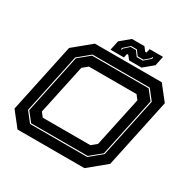

<svg xmlns="http://www.w3.org/2000/svg" viewBox="-183 -1015 1180 1189"><g transform="rotate(30 407.0 -420.0)"><path d="M93.5 0 12.5 -103 117.5 -597 242.5 -700H721L802 -597L697 -103L572 0ZM143.5 -68.5H552.5L637 -138L727.5 -564.5L673 -634H263.5L179.5 -564.5L89 -138ZM147.5 -75.5 96.5 -140 186 -562.5 264.5 -627H669L720 -562.5L630.5 -140L551.5 -75.5ZM192.5 -141.5H533L570 -172L646 -528L622 -558.5H281.5L244.5 -528L168.5 -172ZM345 -716 359.5 -784 427 -840H516L538 -812H547L553 -840H649L634.5 -772L567 -716H478L456 -744H447L441 -716ZM399.5 -751H406L408 -760L444.5 -793H482.5L508.5 -757.5H552.5L596.5 -796L598.5 -806H592L590 -797L552.5 -764.5H511L485.5 -799.5H444.5L401.5 -761Z"/></g></svg>

Font: Tourney Expanded ExtraBold
Style: Italic
Weight: 800
Width: 7
Italic angle: -12°
Designer: Tyler Finck
Foundry: Etcetera Type Co
Version: Version 1.010; ttfautohint (v1.8.3)